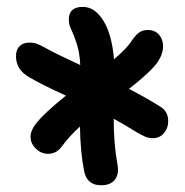

<svg xmlns="http://www.w3.org/2000/svg" viewBox="-20 -780 544 564"><path d="M121.1 -328.1Q101.1 -328.1 85.4 -343.3Q69.8 -358.4 69.8 -377.9Q69.8 -396.5 85 -416Q108.9 -447.3 173.8 -499Q98.6 -533.2 65.9 -553.2Q26.9 -575.2 26.9 -615.2Q26.9 -633.8 37.4 -644.3Q47.9 -654.8 65.9 -654.8Q79.1 -654.8 88.6 -651.4Q98.1 -647.9 117.2 -637.2Q149.4 -619.6 215.8 -588.9Q213.9 -626.5 205.3 -652.1Q196.8 -677.7 189.5 -692.9Q182.1 -708 182.1 -722.2Q182.1 -759.8 223.1 -759.8Q258.3 -759.8 283.4 -719.7Q308.6 -679.7 314.9 -606Q352.5 -637.2 368.2 -662.1Q378.9 -677.7 389.2 -684.8Q399.4 -691.9 414.1 -691.9Q435.1 -691.9 447 -678.2Q459 -664.6 459 -644Q459 -621.6 442.9 -597.2Q421.4 -567.4 358.9 -519Q411.1 -491.7 449.2 -467.8Q474.1 -454.1 474.1 -423.8Q474.1 -403.3 461.4 -388.7Q448.7 -374 429.2 -374Q418 -374 408 -377.9Q397.9 -381.8 374 -396Q358.9 -406.2 314 -431.2Q314 -356.4 325.2 -295.9Q330.1 -267.6 317.1 -251.7Q304.2 -235.8 276.9 -235.8Q234.9 -235.8 227.1 -277.8Q216.3 -330.6 214.8 -408.2Q181.6 -377.9 161.1 -349.1Q145.5 -328.1 121.1 -328.1Z"/></svg>

Font: Shantell Sans Irregular
Style: Regular
Weight: 600
Designer: Stephen Nixon, Anya Danilova, Shantell Martin
Foundry: Arrow Type
Version: Version 1.006;[9816181b4]